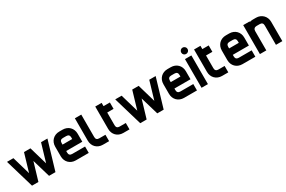

<svg xmlns="http://www.w3.org/2000/svg" viewBox="146 -2240 5424 3640"><g transform="rotate(-30 2857.5 -420.0)"><path d="M885 -628 698 0H558L442 -393L325 0H185L0 -628H140L255 -233L372 -628H513L628 -233L745 -628H885Z M1427 0H1145Q1099 0 1060.5 -15.5Q1022 -31 994 -59Q966 -87 950.5 -125.5Q935 -164 935 -210V-420Q935 -466 950.5 -504.5Q966 -543 994 -571Q1022 -599 1060.5 -614.5Q1099 -630 1145 -630H1217Q1263 -630 1301.5 -614.5Q1340 -599 1368 -571Q1396 -543 1411.5 -504.5Q1427 -466 1427 -420V-245H1075V-210Q1075 -140 1145 -140H1427ZM1075 -420V-385H1287V-420Q1287 -490 1217 -490H1145Q1075 -490 1075 -420Z M1873 -140V0H1737Q1691 0 1652.5 -15.5Q1614 -31 1586 -59Q1558 -87 1542.5 -125.5Q1527 -164 1527 -210V-700H1667V-210Q1667 -140 1737 -140Z M2252 -488H2113V-210Q2113 -140 2183 -140H2319V0H2183Q2137 0 2098.5 -15.5Q2060 -31 2032 -59Q2004 -87 1988.5 -125.5Q1973 -164 1973 -210V-700H2113V-628H2252Z M3254 -628 3067 0H2927L2811 -393L2694 0H2554L2369 -628H2509L2624 -233L2741 -628H2882L2997 -233L3114 -628H3254Z M3796 0H3514Q3468 0 3429.5 -15.5Q3391 -31 3363 -59Q3335 -87 3319.5 -125.5Q3304 -164 3304 -210V-420Q3304 -466 3319.5 -504.5Q3335 -543 3363 -571Q3391 -599 3429.5 -614.5Q3468 -630 3514 -630H3586Q3632 -630 3670.5 -614.5Q3709 -599 3737 -571Q3765 -543 3780.5 -504.5Q3796 -466 3796 -420V-245H3444V-210Q3444 -140 3514 -140H3796ZM3444 -420V-385H3656V-420Q3656 -490 3586 -490H3514Q3444 -490 3444 -420Z M4036 0H3896V-628H4036ZM3896 -770Q3896 -799 3916 -819.5Q3936 -840 3965 -840Q3994 -840 4014.5 -819.5Q4035 -799 4035 -770Q4035 -741 4014.5 -721Q3994 -701 3965 -701Q3936 -701 3916 -721Q3896 -741 3896 -770Z M4415 -488H4276V-210Q4276 -140 4346 -140H4482V0H4346Q4300 0 4261.5 -15.5Q4223 -31 4195 -59Q4167 -87 4151.5 -125.5Q4136 -164 4136 -210V-700H4276V-628H4415Z M5074 0H4792Q4746 0 4707.5 -15.5Q4669 -31 4641 -59Q4613 -87 4597.5 -125.5Q4582 -164 4582 -210V-420Q4582 -466 4597.5 -504.5Q4613 -543 4641 -571Q4669 -599 4707.5 -614.5Q4746 -630 4792 -630H4864Q4910 -630 4948.5 -614.5Q4987 -599 5015 -571Q5043 -543 5058.5 -504.5Q5074 -466 5074 -420V-245H4722V-210Q4722 -140 4792 -140H5074ZM4722 -420V-385H4934V-420Q4934 -490 4864 -490H4792Q4722 -490 4722 -420Z M5665 0H5525V-424Q5525 -494 5455 -494H5384Q5352 -494 5333 -475Q5314 -456 5314 -424V0H5174V-634H5314V-623Q5350 -634 5384 -634H5455Q5500 -634 5538.5 -618Q5577 -602 5605 -574Q5633 -546 5649 -507.5Q5665 -469 5665 -424Z"/></g></svg>

Font: CAT North
Style: Regular
Weight: 400
Designer: Peter Wiegel
Foundry: Peter Wiegel
Version: Version 1.000